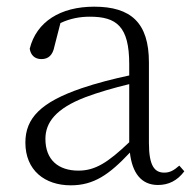

<svg xmlns="http://www.w3.org/2000/svg" viewBox="-20 -541 586 575"><path d="M367 -115C303 -54 265 -30 215 -30C155 -30 116 -62 116 -125C116 -174 147 -216 236 -250C273 -264 321 -278 367 -289ZM517 -45C500 -30 488 -24 472 -24C443 -24 426 -44 426 -113V-354C426 -473 372 -521 262 -521C161 -521 89 -476 69 -395C72 -376 84 -364 104 -364C125 -364 138 -376 143 -402L161 -472C191 -486 220 -491 249 -491C329 -491 367 -462 367 -349V-315C320 -305 269 -292 225 -277C102 -235 56 -187 56 -114C56 -31 114 14 192 14C261 14 307 -18 369 -84C376 -23 403 13 453 13C485 13 511 0 532 -28Z"/></svg>

Font: Noto Serif CJK KR ExtraLight
Style: Regular
Weight: 250
Designer: Ryoko NISHIZUKA 西塚涼子 (kana & ideographs); Frank Grießhammer (Latin, Greek & Cyrillic); Wenlong ZHANG 张文龙 (bopomofo); San
Foundry: Adobe Systems Incorporated
Version: Version 1.000;PS 1;hotconv 16.6.53;makeotf.lib2.5.65590